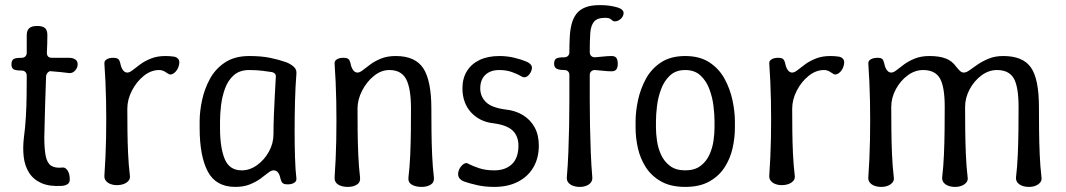

<svg xmlns="http://www.w3.org/2000/svg" viewBox="-20 -727 4185 754"><path d="M223 3Q174 6 142.5 -8Q111 -22 94 -49Q77 -76 73 -112Q69 -148 74 -188Q79 -225 81.5 -267Q84 -309 84.5 -351Q85 -393 85 -430Q85 -436 82.5 -440.5Q80 -445 75.5 -447.5Q71 -450 65 -450Q40 -450 32.5 -455.5Q25 -461 25 -474Q25 -489 32.5 -494.5Q40 -500 65 -500Q74 -500 79.5 -505.5Q85 -511 85 -520Q85 -537 85 -554.5Q85 -572 85 -589Q85 -607 94.5 -616Q104 -625 126 -625Q147 -625 156.5 -617Q166 -609 166 -589Q166 -572 165.5 -554.5Q165 -537 164 -520Q164 -500 184 -500Q201 -500 218 -500Q235 -500 251 -500Q265 -500 275 -494Q285 -488 285 -474Q285 -461 275 -450Q265 -439 252 -440Q235 -442 217.5 -444Q200 -446 183 -447Q175 -449 169 -443.5Q163 -438 161 -429Q159 -374 157 -309Q155 -244 154 -189Q154 -142 159.5 -114.5Q165 -87 180.5 -76.5Q196 -66 225 -69Q236 -71 245 -58Q254 -45 254 -22Q254 -10 245.5 -4Q237 2 223 3Z M439 0Q425 0 413.5 -4.5Q402 -9 395.5 -17.5Q389 -26 390 -38Q395 -108 396.5 -183Q398 -258 396.5 -332.5Q395 -407 390 -477Q389 -488 399 -494Q409 -500 424 -500Q439 -500 444.5 -495Q450 -490 453 -476Q456 -461 463 -451.5Q470 -442 480 -442Q489 -442 501.5 -452Q514 -462 531 -474.5Q548 -487 572.5 -497Q597 -507 630 -507Q638 -507 645.5 -506.5Q653 -506 660 -505Q674 -504 681 -494Q688 -484 680 -462Q677 -454 670.5 -446.5Q664 -439 656.5 -436Q649 -433 643 -436Q636 -441 626 -446.5Q616 -452 605 -452Q573 -452 544.5 -429Q516 -406 498 -371Q480 -336 480 -300Q480 -258 480.5 -213.5Q481 -169 483 -124.5Q485 -80 490 -38Q492 -26 485 -17.5Q478 -9 466 -4.5Q454 0 439 0Z M904 7Q828 7 796 -53.5Q764 -114 764 -225V-250Q764 -289 773.5 -333.5Q783 -378 804.5 -417.5Q826 -457 864 -482Q902 -507 959 -507Q1006 -507 1040 -500Q1074 -493 1103 -483Q1121 -476 1133.5 -465Q1146 -454 1144 -437Q1140 -387 1138.5 -329.5Q1137 -272 1137 -215Q1137 -158 1138.5 -109Q1140 -60 1144 -26Q1145 -15 1135 -9Q1125 -3 1110 -3Q1095 -3 1089.5 -8.5Q1084 -14 1081 -27Q1078 -42 1071.5 -50Q1065 -58 1054 -58Q1045 -58 1032.5 -48Q1020 -38 1003 -25.5Q986 -13 961.5 -3Q937 7 904 7ZM929 -58Q961 -58 989.5 -78.5Q1018 -99 1036 -131.5Q1054 -164 1054 -200Q1054 -236 1055.5 -273.5Q1057 -311 1059 -348.5Q1061 -386 1063 -422Q1066 -440 1047 -444Q1035 -446 1011 -449Q987 -452 959 -452Q921 -452 898 -431.5Q875 -411 863.5 -379Q852 -347 848 -312.5Q844 -278 844 -250V-225Q844 -147 862.5 -102.5Q881 -58 929 -58Z M1294 -477Q1293 -488 1303 -494Q1313 -500 1328 -500Q1343 -500 1348.5 -495Q1354 -490 1357 -476Q1360 -461 1367 -451.5Q1374 -442 1384 -442Q1393 -442 1405.5 -452Q1418 -462 1435 -474.5Q1452 -487 1476.5 -497Q1501 -507 1534 -507Q1611 -507 1642.5 -458.5Q1674 -410 1674 -300Q1674 -258 1674.5 -211.5Q1675 -165 1677 -118.5Q1679 -72 1684 -30Q1686 -11 1671.5 -2Q1657 7 1636 7Q1612 7 1597 -2Q1582 -11 1584 -30Q1589 -72 1591 -118.5Q1593 -165 1593.5 -211.5Q1594 -258 1594 -300Q1594 -380 1575 -416Q1556 -452 1509 -452Q1477 -452 1448.5 -429Q1420 -406 1402 -371Q1384 -336 1384 -300Q1384 -258 1384.5 -211.5Q1385 -165 1387 -118.5Q1389 -72 1394 -30Q1396 -11 1381.5 -2Q1367 7 1346 7Q1322 7 1307.5 -2.5Q1293 -12 1294 -30Q1299 -100 1300.5 -177Q1302 -254 1300.5 -330.5Q1299 -407 1294 -477Z M1921 7Q1884 7 1853.5 0Q1823 -7 1803 -14Q1790 -19 1783.5 -28Q1777 -37 1780 -52Q1782 -62 1788.5 -71Q1795 -80 1803.5 -84.5Q1812 -89 1819 -84Q1836 -75 1861.5 -66.5Q1887 -58 1921 -58Q1965 -58 1990.5 -82.5Q2016 -107 2016 -155Q2016 -192 1993.5 -214Q1971 -236 1917 -243Q1890 -246 1868 -257Q1846 -268 1829.5 -286Q1813 -304 1804.5 -328Q1796 -352 1796 -380Q1796 -419 1813.5 -447.5Q1831 -476 1863.5 -491.5Q1896 -507 1941 -507Q1971 -507 1998.5 -500.5Q2026 -494 2045 -486Q2058 -481 2065 -472.5Q2072 -464 2067 -450Q2064 -441 2057.5 -433.5Q2051 -426 2043.5 -424Q2036 -422 2028 -427Q2013 -436 1990.5 -444Q1968 -452 1941 -452Q1906 -452 1886 -433Q1866 -414 1866 -380Q1866 -348 1888.5 -326Q1911 -304 1965 -297Q2004 -293 2033.5 -275Q2063 -257 2079.5 -227Q2096 -197 2096 -155Q2096 -107 2075 -70.5Q2054 -34 2014.5 -13.5Q1975 7 1921 7Z M2257 7Q2242 7 2230 2.5Q2218 -2 2211.5 -10.5Q2205 -19 2206 -31Q2210 -78 2212 -129Q2214 -180 2215 -232Q2216 -284 2216 -335Q2216 -386 2216 -432Q2216 -442 2210.5 -447Q2205 -452 2196 -452Q2181 -452 2172.5 -454.5Q2164 -457 2160 -462.5Q2156 -468 2156 -476Q2156 -491 2163.5 -496.5Q2171 -502 2196 -502Q2205 -502 2210.5 -507.5Q2216 -513 2216 -522Q2216 -554 2217.5 -582Q2219 -610 2225 -633Q2231 -656 2243.5 -672.5Q2256 -689 2278.5 -698Q2301 -707 2336 -707Q2374 -707 2404 -698Q2418 -694 2424.5 -687Q2431 -680 2428 -669Q2424 -656 2412 -648.5Q2400 -641 2389 -644Q2386 -645 2379.5 -651Q2373 -657 2356 -657Q2325 -657 2312.5 -641.5Q2300 -626 2298 -596.5Q2296 -567 2296 -523Q2296 -513 2301.5 -507.5Q2307 -502 2316 -502Q2333 -503 2349.5 -505Q2366 -507 2382 -507Q2395 -507 2400.5 -499.5Q2406 -492 2406 -476Q2406 -462 2400.5 -454.5Q2395 -447 2382 -447Q2366 -447 2349.5 -449Q2333 -451 2316 -452Q2307 -452 2301.5 -446.5Q2296 -441 2296 -432Q2296 -386 2296 -335Q2296 -284 2297 -232Q2298 -180 2300 -129Q2302 -78 2306 -31Q2307 -19 2300.5 -10.5Q2294 -2 2282.5 2.5Q2271 7 2257 7Z M2866 -225Q2866 -186 2857 -145.5Q2848 -105 2826 -70.5Q2804 -36 2766 -14.5Q2728 7 2671 7Q2614 7 2576 -14.5Q2538 -36 2516 -70.5Q2494 -105 2485 -145.5Q2476 -186 2476 -225V-250Q2476 -289 2485.5 -333.5Q2495 -378 2516.5 -417.5Q2538 -457 2576 -482Q2614 -507 2671 -507Q2728 -507 2766 -482Q2804 -457 2825.5 -417.5Q2847 -378 2856.5 -333.5Q2866 -289 2866 -250ZM2786 -250Q2786 -276 2782 -310Q2778 -344 2766 -376.5Q2754 -409 2731 -430.5Q2708 -452 2671 -452Q2634 -452 2611 -430.5Q2588 -409 2576 -376.5Q2564 -344 2560 -310Q2556 -276 2556 -250V-225Q2556 -203 2560 -174.5Q2564 -146 2576 -119.5Q2588 -93 2611 -75.5Q2634 -58 2671 -58Q2708 -58 2731 -75.5Q2754 -93 2766 -119.5Q2778 -146 2782 -174.5Q2786 -203 2786 -225Z M3050 0Q3036 0 3024.5 -4.5Q3013 -9 3006.5 -17.5Q3000 -26 3001 -38Q3006 -108 3007.5 -183Q3009 -258 3007.5 -332.5Q3006 -407 3001 -477Q3000 -488 3010 -494Q3020 -500 3035 -500Q3050 -500 3055.5 -495Q3061 -490 3064 -476Q3067 -461 3074 -451.5Q3081 -442 3091 -442Q3100 -442 3112.5 -452Q3125 -462 3142 -474.5Q3159 -487 3183.5 -497Q3208 -507 3241 -507Q3249 -507 3256.5 -506.5Q3264 -506 3271 -505Q3285 -504 3292 -494Q3299 -484 3291 -462Q3288 -454 3281.5 -446.5Q3275 -439 3267.5 -436Q3260 -433 3254 -436Q3247 -441 3237 -446.5Q3227 -452 3216 -452Q3184 -452 3155.5 -429Q3127 -406 3109 -371Q3091 -336 3091 -300Q3091 -258 3091.5 -213.5Q3092 -169 3094 -124.5Q3096 -80 3101 -38Q3103 -26 3096 -17.5Q3089 -9 3077 -4.5Q3065 0 3050 0Z M3441 7Q3426 7 3414 2.5Q3402 -2 3395.5 -10.5Q3389 -19 3390 -31Q3395 -101 3396.5 -177.5Q3398 -254 3396.5 -330.5Q3395 -407 3390 -477Q3389 -488 3399.5 -494Q3410 -500 3427 -500Q3440 -500 3445 -495Q3450 -490 3453 -476Q3456 -461 3463 -451.5Q3470 -442 3480 -442Q3489 -442 3501.5 -452Q3514 -462 3531 -474.5Q3548 -487 3572.5 -497Q3597 -507 3630 -507Q3668 -507 3693.5 -497.5Q3719 -488 3735 -465Q3743 -455 3750 -448.5Q3757 -442 3765 -442Q3775 -442 3788.5 -452Q3802 -462 3820.5 -474.5Q3839 -487 3863.5 -497Q3888 -507 3920 -507Q3997 -507 4028.5 -462Q4060 -417 4060 -307Q4060 -265 4060.5 -217Q4061 -169 4063 -121Q4065 -73 4070 -31Q4072 -19 4065 -10.5Q4058 -2 4046.5 2.5Q4035 7 4021 7Q4006 7 3994 2.5Q3982 -2 3975.5 -10.5Q3969 -19 3970 -31Q3975 -73 3977 -121Q3979 -169 3979.5 -217Q3980 -265 3980 -307Q3980 -387 3961 -419.5Q3942 -452 3895 -452Q3863 -452 3834.5 -431Q3806 -410 3788 -376.5Q3770 -343 3770 -307Q3770 -265 3770.5 -217Q3771 -169 3773 -121Q3775 -73 3780 -31Q3782 -19 3775 -10.5Q3768 -2 3756.5 2.5Q3745 7 3731 7Q3716 7 3704 2.5Q3692 -2 3685.5 -10.5Q3679 -19 3680 -31Q3685 -73 3687 -121Q3689 -169 3689.5 -217Q3690 -265 3690 -307Q3690 -387 3671 -419.5Q3652 -452 3605 -452Q3573 -452 3544.5 -431Q3516 -410 3498 -376.5Q3480 -343 3480 -307Q3480 -265 3480.5 -217Q3481 -169 3483 -121Q3485 -73 3490 -31Q3492 -19 3485 -10.5Q3478 -2 3466.5 2.5Q3455 7 3441 7Z"/></svg>

Font: Winky Sans Light
Style: Regular
Weight: 300
Designer: Simon Atzbach
Foundry: typofactur
Version: Version 1.205